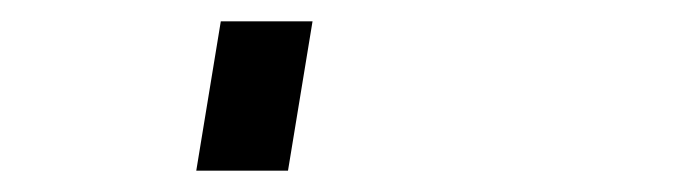

<svg xmlns="http://www.w3.org/2000/svg" viewBox="-20 60 640 180"><path d="M164 220 187 80H273L250 220Z"/></svg>

Font: Iosevka HT Medium Extended
Style: Italic
Weight: 500
Width: 7
Italic angle: -9°
Monospace: yes
Designer: Belleve Invis
Foundry: Belleve Invis
Version: Version 32.3.0; ttfautohint (v1.8.4)